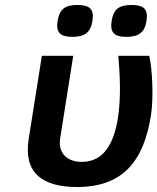

<svg xmlns="http://www.w3.org/2000/svg" viewBox="-20 -736 632 771"><path d="M289.6 15C471.2 15 556.6 -86.2 586.1 -272C597.4 -343.7 591.6 -462.5 579.1 -512H455.1C460.8 -446.1 467.2 -348.8 453.5 -262C437.8 -162.8 398.4 -86 308.6 -86C248.9 -86 212.2 -121.1 221.7 -181L274.1 -512H148.1L95.2 -178C73.8 -43.2 148.5 15 289.6 15ZM507.4 -716C458.6 -716 435.8 -699.4 428.3 -652C421 -606.2 438 -588 487.1 -588C535.2 -588 560.6 -603.8 568.3 -652C575.9 -700.3 556.6 -716 507.4 -716ZM290.4 -716C241.6 -716 218.8 -699.4 211.3 -652C204 -606.2 221 -588 270.1 -588C318.2 -588 343.6 -603.8 351.3 -652C358.9 -700.3 339.6 -716 290.4 -716Z"/></svg>

Font: Fog Sans
Style: It
Weight: 700
Foundry: Intel Corporation
Version: Version 1.00